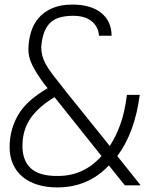

<svg xmlns="http://www.w3.org/2000/svg" viewBox="-20 -809 694 838"><path d="M265 -413 459 -172Q485 -211 504.5 -264Q524 -317 534 -395H590Q568 -229 492 -128L594 0H525L455 -87Q365 9 230 9Q183 9 145 -2.5Q107 -14 79.5 -36.5Q52 -59 37 -92Q22 -125 22 -167Q22 -243 59 -307Q96 -371 188 -424L171 -445Q139 -489 121 -524.5Q103 -560 104 -598Q105 -635 115.5 -669.5Q126 -704 148.5 -730.5Q171 -757 207.5 -773Q244 -789 296 -789Q377 -789 422 -752.5Q467 -716 467 -653H412Q410 -691 381 -715.5Q352 -740 299 -740Q227 -740 196 -706.5Q165 -673 160 -603Q160 -564 179.5 -529.5Q199 -495 234 -453ZM233 -41Q346 -41 423 -128L218 -385L199 -373Q136 -331 107 -283Q78 -235 78 -172Q78 -108 114.5 -74.5Q151 -41 228 -41Z"/></svg>

Font: Tanohe Sans Light
Style: Italic
Weight: 300
Designer: Village Type and Design LLC & Cristiano Sobral
Foundry: Cooper Hewitt Smithsonian Design Museum
Version: Version 1.00;September 29, 2021;FontCreator 13.0.0.2655 64-b